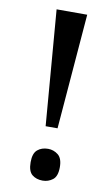

<svg xmlns="http://www.w3.org/2000/svg" viewBox="-83 -758 468 809"><g transform="rotate(10 150.5 -353.5)"><path d="M132 -221 92 -714H223L183 -221ZM159 7Q132 7 114 -7.5Q96 -22 96 -61Q96 -99 114 -114Q132 -129 159 -129Q183 -129 202 -114Q221 -99 221 -61Q221 -22 202 -7.5Q183 7 159 7Z"/></g></svg>

Font: Noto Serif ExtraCondensed SemiBold
Style: Regular
Weight: 600
Width: 2
Designer: Monotype Design Team
Foundry: Monotype Imaging Inc.
Version: Version 2.015; ttfautohint (v1.8.4.7-5d5b)